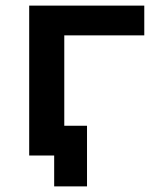

<svg xmlns="http://www.w3.org/2000/svg" viewBox="-20 -554 541 684"><path d="M290 -106V110H173V0H84V-534H494V-428H209V-106Z"/></svg>

Font: CMG Sans SemiBold
Style: Regular
Weight: 600
Designer: Julieta Ulanovsky
Foundry: Julieta Ulanovsky
Version: Version 7.200